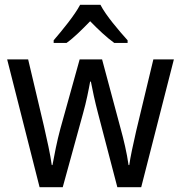

<svg xmlns="http://www.w3.org/2000/svg" viewBox="-20 -786 760 805"><path d="M401 -766H316C293 -722 241 -659 205 -617V-606H259C290 -628 324 -662 358 -697C392 -662 427 -629 459 -606H515V-617C479 -657 424 -721 401 -766ZM391 -311 472 -1H572L709 -537H623L551 -237C538 -180 526 -125 522 -94H519C512 -145 498 -203 486 -246L408 -537H314L233 -246C219 -195 207 -132 200 -94H197C191 -139 177 -201 164 -258L98 -537H10L146 -1H243L328 -310C342 -359 352 -411 358 -444H361C367 -412 378 -360 391 -311Z"/></svg>

Font: Noto Sans Lao SemiCondensed
Style: Regular
Weight: 400
Width: 4
Designer: Monotype Design Team
Foundry: Monotype Imaging Inc.
Version: Version 2.003